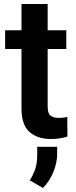

<svg xmlns="http://www.w3.org/2000/svg" viewBox="-20 -678 376 950"><path d="M308.1 -528.3V-435.5H215.8V-152.3Q215.8 -116.7 230.2 -105.7Q244.6 -94.7 271.5 -94.7Q284.2 -94.7 294.9 -96.2Q305.7 -97.7 313 -99.1L313.5 -2.4Q297.4 2.9 277.1 6.3Q256.8 9.8 231.4 9.8Q166 9.8 126.2 -24.9Q86.4 -59.6 86.4 -142.1V-435.5H5.4V-528.3H86.4V-658.2H215.8V-528.3ZM262.7 48.3V84.5Q262.7 128.4 243.2 175Q223.6 221.7 192.4 252L127.4 214.4Q144.5 187.5 154.3 158.2Q164.1 128.9 164.1 89.8V48.3Z"/></svg>

Font: Vazirmatn FD SemiBold
Style: Regular
Weight: 600
Designer: Saber Rastikerdar
Foundry: Saber Rastikerdar
Version: Version 33.001